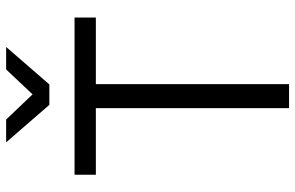

<svg xmlns="http://www.w3.org/2000/svg" viewBox="-192 -792 983 640"><g transform="rotate(-90 300.0 -471.5)"><path d="M340 0H260V-644H38V-715H562V-644H340ZM146 -943H222L306 -855L389 -943H464L339 -799H271Z"/></g></svg>

Font: Wix Madefor Text
Style: Regular
Weight: 400
Designer: Dalton Maag Ltd
Foundry: Dalton Maag Ltd
Version: Version 3.100